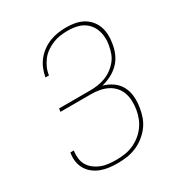

<svg xmlns="http://www.w3.org/2000/svg" viewBox="-175 -870 950 1005"><g transform="rotate(-30 300.0 -367.5)"><path d="M248 8Q222 8 197 5Q172 2 149 -6.5Q126 -15 107 -29.5Q88 -44 75.5 -64.5Q63 -85 59 -110Q55 -135 59 -160L60 -165H81L80 -161Q77 -138 80 -115.5Q83 -93 94.5 -75Q106 -57 123.5 -44Q141 -31 161 -23.5Q181 -16 204 -13.5Q227 -11 250 -11Q275 -11 300 -14.5Q325 -18 349 -28Q373 -38 394.5 -54.5Q416 -71 432 -92Q448 -113 457.5 -137.5Q467 -162 471 -187Q475 -213 474 -238.5Q473 -264 465 -286.5Q457 -309 440.5 -327Q424 -345 402.5 -355.5Q381 -366 356.5 -370.5Q332 -375 306 -375H121L124 -394H309Q332 -394 355 -397Q378 -400 400.5 -408Q423 -416 443 -430Q463 -444 479 -463Q495 -482 503 -504.5Q511 -527 515 -550Q516 -559 517.5 -569Q519 -579 518 -589Q518 -619 507 -646Q496 -673 474.5 -691.5Q453 -710 424.5 -717Q396 -724 366 -724Q344 -724 321.5 -721Q299 -718 277.5 -709.5Q256 -701 236 -687.5Q216 -674 201.5 -655.5Q187 -637 177.5 -616Q168 -595 165 -573L164 -570H143L144 -573Q148 -597 158 -621Q168 -645 184.5 -665.5Q201 -686 222.5 -701.5Q244 -717 268.5 -726.5Q293 -736 318 -739.5Q343 -743 367 -743Q394 -743 419 -738.5Q444 -734 466 -722.5Q488 -711 504.5 -692Q521 -673 529.5 -649.5Q538 -626 539 -600Q540 -574 535 -547Q531 -519 519 -491Q507 -463 485.5 -441Q464 -419 436.5 -405Q409 -391 380 -384Q412 -375 437.5 -357Q463 -339 477.5 -311.5Q492 -284 494.5 -251Q497 -218 491 -184Q487 -157 477 -130Q467 -103 449 -80Q431 -57 407 -39Q383 -21 357 -10.5Q331 0 303 4Q275 8 248 8Z"/></g></svg>

Font: Iosevka Thin Extended Oblique
Style: Regular
Weight: 100
Width: 7
Italic angle: -9°
Monospace: yes
Designer: Belleve Invis
Foundry: Belleve Invis
Version: Version 32.5.0; ttfautohint (v1.8.4)